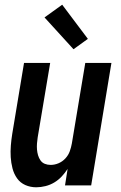

<svg xmlns="http://www.w3.org/2000/svg" viewBox="-20 -787 515 815"><path d="M134 8Q109 8 87.5 -1.5Q66 -11 52.5 -30Q39 -49 33 -72.5Q27 -96 25.5 -120Q24 -144 26 -169Q28 -194 32 -219L82 -520H193L140 -204Q138 -191 137 -178Q136 -165 137 -152.5Q138 -140 141.5 -128Q145 -116 152 -106Q159 -96 170.5 -91.5Q182 -87 195 -87Q212 -87 228.5 -94Q245 -101 257.5 -114.5Q270 -128 276 -144.5Q282 -161 285 -178L342 -520H453L367 0H256L267 -70Q256 -53 242 -38Q228 -23 210.5 -12.5Q193 -2 173 3Q153 8 134 8ZM292 -578 169 -713 244 -767 353 -622Z"/></svg>

Font: Iosevka QP
Style: Bold Italic
Weight: 700
Italic angle: -9°
Designer: Belleve Invis
Foundry: Belleve Invis
Version: Version 20.0.0; ttfautohint (v1.8.4)